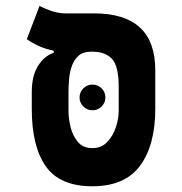

<svg xmlns="http://www.w3.org/2000/svg" viewBox="-20 -632 626 661"><path d="M297.9 9.3Q186.5 9.3 137.9 -59.1Q89.4 -127.4 89.4 -257.3V-315.4Q89.4 -370.6 110.8 -405Q132.3 -439.5 165 -450.2V-457.5Q137.2 -462.9 113.8 -473.6Q90.3 -484.4 72.3 -497.1L116.2 -611.8Q127.4 -605 153.6 -595.5Q179.7 -585.9 206.5 -585.9H304.2Q514.6 -585.9 514.6 -390.1V-257.3Q514.6 -132.8 462.4 -61.8Q410.2 9.3 297.9 9.3ZM297.9 -122.1Q329.1 -122.1 349.1 -143.1Q369.1 -164.1 378.9 -193.8Q388.7 -223.6 388.7 -250V-332Q388.7 -405.3 365.2 -429.7Q341.8 -454.1 297.9 -454.1H293Q266.1 -454.1 250.5 -440.2Q234.9 -426.3 227.3 -404.5Q219.7 -382.8 217.8 -358.9Q215.8 -335 215.8 -315.4V-250Q215.8 -223.6 223.1 -193.8Q230.5 -164.1 248.3 -143.1Q266.1 -122.1 297.9 -122.1ZM298.3 -252.4Q280.3 -252.4 267.1 -265.4Q253.9 -278.3 253.9 -296.4Q253.9 -314.9 267.1 -327.9Q280.3 -340.8 298.3 -340.8Q316.9 -340.8 329.8 -327.9Q342.8 -314.9 342.8 -296.4Q342.8 -278.3 329.8 -265.4Q316.9 -252.4 298.3 -252.4Z"/></svg>

Font: Cascadia Mono
Style: Bold
Weight: 700
Monospace: yes
Designer: Aaron Bell
Foundry: Saja Typeworks
Version: Version 2404.023; ttfautohint (v1.8.4)